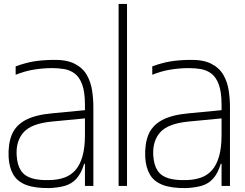

<svg xmlns="http://www.w3.org/2000/svg" viewBox="-20 -950 1254 981"><path d="M414 0V-307Q414 -313 414 -330Q414 -347 414 -366.5Q414 -386 414 -400.5Q414 -415 414 -415Q414 -480 400 -518Q386 -556 362 -574Q338 -592 308.5 -597Q279 -602 248 -602Q198 -602 151 -594Q104 -586 60 -568V-611Q110 -629 151.5 -636Q193 -643 248 -644Q319 -646 361 -624.5Q403 -603 423.5 -567Q444 -531 450.5 -488Q457 -445 457 -404V0ZM233 11Q159 12 114 -5Q69 -22 48 -58Q27 -94 24 -146Q21 -214 40 -261Q59 -308 108.5 -335.5Q158 -363 246 -371L434 -389V-347L246 -329Q141 -319 101 -274.5Q61 -230 65 -157Q68 -107 87 -78.5Q106 -50 143 -39Q180 -28 235 -30Q277 -31 310 -43Q343 -55 366 -81.5Q389 -108 401.5 -152Q414 -196 414 -260L432 -113H410Q395 -64 371 -37.5Q347 -11 313 -1Q279 9 233 11Z M586 0V-930H629V0Z M1112 0V-307Q1112 -313 1112 -330Q1112 -347 1112 -366.5Q1112 -386 1112 -400.5Q1112 -415 1112 -415Q1112 -480 1098 -518Q1084 -556 1060 -574Q1036 -592 1006.5 -597Q977 -602 946 -602Q896 -602 849 -594Q802 -586 758 -568V-611Q808 -629 849.5 -636Q891 -643 946 -644Q1017 -646 1059 -624.5Q1101 -603 1121.5 -567Q1142 -531 1148.5 -488Q1155 -445 1155 -404V0ZM931 11Q857 12 812 -5Q767 -22 746 -58Q725 -94 722 -146Q719 -214 738 -261Q757 -308 806.5 -335.5Q856 -363 944 -371L1132 -389V-347L944 -329Q839 -319 799 -274.5Q759 -230 763 -157Q766 -107 785 -78.5Q804 -50 841 -39Q878 -28 933 -30Q975 -31 1008 -43Q1041 -55 1064 -81.5Q1087 -108 1099.5 -152Q1112 -196 1112 -260L1130 -113H1108Q1093 -64 1069 -37.5Q1045 -11 1011 -1Q977 9 931 11Z"/></svg>

Font: Matangi Light
Style: Regular
Weight: 300
Designer: Prashant Pant
Foundry: The Graphic Ant
Version: Version 3.002